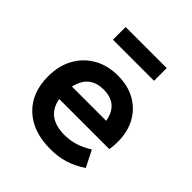

<svg xmlns="http://www.w3.org/2000/svg" viewBox="-190 -818 961 961"><g transform="rotate(45 290.0 -337.5)"><path d="M317 12Q193 12 122 -55Q51 -122 51 -238Q51 -313 82 -369Q113 -425 168 -456.5Q223 -488 296 -488Q367 -488 419.5 -458.5Q472 -429 501 -376Q530 -323 530 -252Q530 -239 529 -225.5Q528 -212 525 -197H171Q190 -88 318 -88Q393 -88 465 -134L509 -47Q463 -16 417 -2Q371 12 317 12ZM172 -286H414Q397 -388 295 -388Q194 -388 172 -286ZM151 -597V-687H442V-597Z"/></g></svg>

Font: Sometype Mono
Style: Bold
Weight: 700
Monospace: yes
Designer: Ryoichi Tsunekawa
Foundry: Dharma Type
Version: Version 1.000; ttfautohint (v1.8.3)